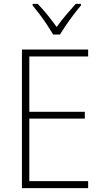

<svg xmlns="http://www.w3.org/2000/svg" viewBox="-20 -969 530 989"><path d="M434 0H93V-714H434V-678H131V-393H417V-358H131V-36H434ZM254 -791Q241 -813 222.5 -841Q204 -869 184 -895.5Q164 -922 148 -941V-949H174Q199 -924 225 -891.5Q251 -859 272 -830Q293 -860 318.5 -890Q344 -920 370 -949H397V-941Q380 -921 359.5 -894Q339 -867 320.5 -840Q302 -813 289 -791Z"/></svg>

Font: Noto Sans Sinhala UI SemiCondensed ExtraLight
Style: Regular
Weight: 200
Width: 4
Designer: Jelle Bosma - Monotype Design Team
Foundry: Monotype Imaging Inc.
Version: Version 2.006; ttfautohint (v1.8.4.7-5d5b)